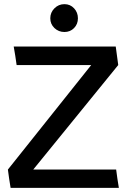

<svg xmlns="http://www.w3.org/2000/svg" viewBox="-20 -904 616 924"><path d="M290 -884Q318 -884 336.5 -864Q355 -844 355 -816Q355 -788 336.5 -769Q318 -750 290 -750Q262 -750 242 -769Q222 -788 222 -816Q222 -844 242 -864Q262 -884 290 -884ZM552 0H31Q27 -22 24 -44Q21 -66 18 -88Q117 -213 218.5 -339.5Q320 -466 419 -591H60Q57 -613 53.5 -635.5Q50 -658 46 -680H537L549 -591L140 -88H539Q542 -66 545 -44Q548 -22 552 0Z"/></svg>

Font: Palanquin SemiBold
Style: Regular
Weight: 600
Designer: Pria Ravichandran
Version: Version 1.0.4